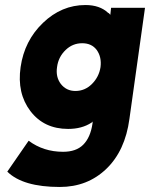

<svg xmlns="http://www.w3.org/2000/svg" viewBox="-20 -530 597 764"><path d="M307 -358Q345 -358 365 -331Q385 -303 380 -263Q374 -224 346 -196Q318 -168 280 -168Q244 -168 222 -196Q201 -224 207 -263Q212 -303 241 -331Q269 -358 307 -358ZM320 -510Q225 -510 151 -439Q77 -368 62 -263Q47 -159 101 -88Q155 -17 251 -17Q306 -17 344 -42Q346 -43 347 -44Q348 -45 349 -47L348 -38Q340 17 311 46Q283 74 231 74Q153 74 94 30L9 153Q71 214 218 214Q328 214 403 142Q478 70 495 -57L557 -499H422L419 -471Q417 -473 415 -475.5Q413 -478 410 -479Q377 -510 320 -510Z"/></svg>

Font: Unageo
Style: ExtraBold-Italic
Weight: 800
Designer: Richard Sepsi
Foundry: Richard Sepsi
Version: Version 2.000